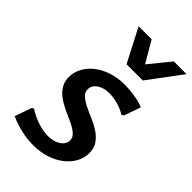

<svg xmlns="http://www.w3.org/2000/svg" viewBox="-238 -865 958 958"><g transform="rotate(45 241.5 -386.0)"><path d="M56.6 -116.7 66.4 -122.6Q101.6 -100.1 139.9 -87.4Q178.2 -74.7 212.9 -74.7Q234.4 -74.7 251.7 -79.8Q269 -85 281.2 -93.5Q293.5 -102.1 300 -113.5Q306.6 -125 306.6 -137.7Q306.6 -153.3 296.9 -165.3Q287.1 -177.2 271 -187.3Q254.9 -197.3 234.4 -206.3Q213.9 -215.3 192.4 -225.3Q170.9 -235.4 150.4 -247.3Q129.9 -259.3 113.8 -274.7Q97.7 -290 87.9 -310.3Q78.1 -330.6 78.1 -356.9Q78.1 -389.6 94 -420.4Q109.9 -451.2 139.4 -475.1Q168.9 -499 210.9 -513.2Q252.9 -527.3 304.7 -527.3Q335.4 -527.3 372.1 -521.7Q408.7 -516.1 439.5 -503.9L408.2 -415.5L397 -409.2Q370.1 -425.8 338.4 -434.3Q306.6 -442.9 278.8 -442.9Q257.3 -442.9 240.5 -437.7Q223.6 -432.6 211.9 -424.1Q200.2 -415.5 194.1 -404.3Q188 -393.1 188 -380.4Q188 -358.4 205.1 -343.5Q222.2 -328.6 248 -315.9Q273.9 -303.2 303.7 -290.8Q333.5 -278.3 359.4 -261.2Q385.3 -244.1 402.3 -220Q419.4 -195.8 419.4 -160.6Q419.4 -127.4 403.3 -96.9Q387.2 -66.4 357.4 -42.5Q327.6 -18.6 285.6 -4.4Q243.7 9.8 192.4 9.8Q150.9 9.8 107.4 0Q64 -9.8 25.4 -27.8ZM483.4 -782.2 351.6 -605.5H236.8L145.5 -782.2H237.3L302.7 -670.4L393.6 -782.2Z"/></g></svg>

Font: Proza Libre
Style: Medium Italic
Weight: 500
Designer: Jasper de Waard
Foundry: Jasper de Waard
Version: Version 1.000; ttfautohint (v1.4.1.8-43bc)